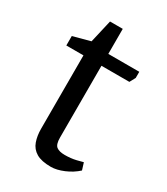

<svg xmlns="http://www.w3.org/2000/svg" viewBox="-158 -681 658 757"><g transform="rotate(30 171.5 -302.5)"><path d="M199 4Q156 4 132.5 -10Q109 -24 100 -49.5Q91 -75 91 -107V-441H13V-484L91 -505L115 -609H173V-495H314V-467L300 -441H173V-114Q173 -83 185.5 -73.5Q198 -64 223 -64Q251 -64 274 -69.5Q297 -75 303 -77L313 -45Q289 -23 257 -9.5Q225 4 199 4Z"/></g></svg>

Font: Faustina
Style: Regular
Weight: 400
Designer: Alfonso Garcia
Foundry: http://www.omnibus-type.com
Version: Version 1.200